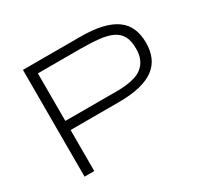

<svg xmlns="http://www.w3.org/2000/svg" viewBox="-140 -858 1099 1045"><g transform="rotate(-30 409.5 -335.5)"><path d="M767.1 -464.8Q767.1 -414.6 750.7 -376Q734.4 -337.4 699.2 -311Q664.1 -284.7 608.6 -271.2Q553.2 -257.8 475.1 -257.8H173.8V0H112.8V-670.9H475.1Q553.2 -670.9 608.6 -657.5Q664.1 -644 699.2 -618.2Q734.4 -592.3 750.7 -553.7Q767.1 -515.1 767.1 -464.8ZM704.1 -464.8Q704.1 -512.7 688.2 -542Q672.4 -571.3 639.4 -587.2Q606.4 -603 555.9 -608.4Q505.4 -613.8 436 -613.8H173.8V-314.9H436Q462.9 -314.9 493.4 -314.7Q523.9 -314.5 553.7 -317.6Q583.5 -320.8 610.6 -328.9Q637.7 -336.9 658.4 -353.5Q679.2 -370.1 691.7 -397Q704.1 -423.8 704.1 -464.8Z"/></g></svg>

Font: Syncopate
Style: Regular
Weight: 300
Width: 7
Designer: Astigmatic (AOETI)
Foundry: Astigmatic (AOETI)
Version: Version 001.000